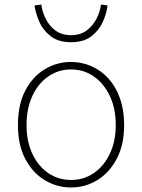

<svg xmlns="http://www.w3.org/2000/svg" viewBox="-20 -813 626 846"><path d="M293 13Q230 13 176.5 -19.5Q123 -52 91 -113.5Q59 -175 59 -262Q59 -351 91 -413Q123 -475 176.5 -507.5Q230 -540 293 -540Q340 -540 382.5 -521.5Q425 -503 457.5 -467.5Q490 -432 508.5 -380Q527 -328 527 -262Q527 -175 494.5 -113.5Q462 -52 409 -19.5Q356 13 293 13ZM293 -20Q349 -20 393.5 -50.5Q438 -81 464 -135.5Q490 -190 490 -262Q490 -335 464 -390Q438 -445 393.5 -476Q349 -507 293 -507Q237 -507 192.5 -476Q148 -445 122.5 -390Q97 -335 97 -262Q97 -190 122.5 -135.5Q148 -81 192.5 -50.5Q237 -20 293 -20ZM293 -627Q238 -627 204 -653Q170 -679 153.5 -716.5Q137 -754 132 -789L162 -793Q166 -761 181.5 -730Q197 -699 224.5 -678.5Q252 -658 293 -658Q334 -658 361.5 -678.5Q389 -699 405 -730Q421 -761 425 -793L454 -789Q450 -754 433 -716.5Q416 -679 382.5 -653Q349 -627 293 -627Z"/></svg>

Font: Shanggu Sans SC VF
Style: Regular
Weight: 250
Designer: GuiWonder
Version: Version 1.021